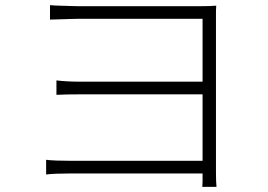

<svg xmlns="http://www.w3.org/2000/svg" viewBox="-20 -707 1040 745"><path d="M765 18Q766 9 766 -2.5Q766 -14 766 -34H258Q226 -34 200 -33Q174 -32 159 -30V-87Q173 -85 199 -84Q225 -83 257 -83H766V-341H296Q266 -341 241 -340.5Q216 -340 199 -339V-395Q214 -393 239.5 -391.5Q265 -390 294 -390H766V-634H284Q275 -634 259 -633.5Q243 -633 226.5 -632.5Q210 -632 195 -631.5Q180 -631 174 -631V-687Q181 -686 195.5 -685.5Q210 -685 226.5 -684.5Q243 -684 259 -683.5Q275 -683 284 -683H758Q779 -683 793.5 -683.5Q808 -684 819 -685Q818 -676 818 -665.5Q818 -655 818 -637V-34Q818 -18 818.5 -6Q819 6 820 18Z"/></svg>

Font: SpoqaHanSansJP-Light
Style: Regular
Weight: 300
Designer: [Source Han Sans]
Ryoko NISHIZUKA  (kana & ideographs); Paul D. Hunt (Latin, Greek & Cyrillic); Wenlong ZHANG  (bopomofo
Foundry: Spoqa (http://bi.spoqa.com)
Version: Version 1.002.20150607